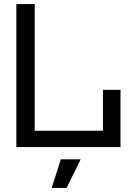

<svg xmlns="http://www.w3.org/2000/svg" viewBox="-20 -720 640 940"><path d="M60 0V-700H150V-80H484V-280H570V0ZM233 200 278 60H375L306 200Z"/></svg>

Font: Tektur
Style: Regular
Weight: 400
Designer: Adam Jagosz
Foundry: Adam Jagosz
Version: Version 1.005;gftools[0.9.30]